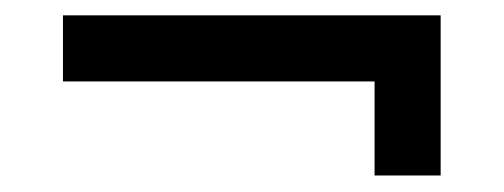

<svg xmlns="http://www.w3.org/2000/svg" viewBox="-20 -412 640 244"><path d="M540 -189H456V-308.5H60V-392.5H540Z"/></svg>

Font: Hauora SemiBold
Style: Regular
Weight: 600
Designer: Wayne Shih
Foundry: WCYS
Version: Version 1.001